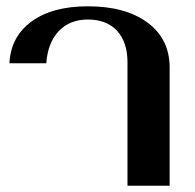

<svg xmlns="http://www.w3.org/2000/svg" viewBox="-20 -590 619 610"><path d="M385 -392Q385 -456 352 -492Q319 -528 259 -528Q202 -528 167 -491.5Q132 -455 127 -389H10Q14 -473 80 -521.5Q146 -570 259 -570Q379 -570 449 -518Q519 -466 519 -375V0H385Z"/></svg>

Font: Fahkwang SemiBold
Style: Regular
Weight: 600
Designer: Suppakit Chalermlarp | Katatrad Co.,Ltd.
Foundry: Cadson Demak Co.,Ltd.
Version: Version 1.000; ttfautohint (v1.6)